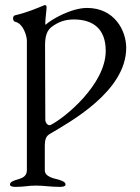

<svg xmlns="http://www.w3.org/2000/svg" viewBox="-20 -445 548 750"><path d="M40 285C79 285 85 280 120 280C155 280 175 285 214 285C222 285 236 284 236 276C236 266 224 262 213 258C193 252 155 247 155 220V127C155 98 160 87 175 78C250 33 473 -87 473 -258C473 -326 427 -414 320 -414C257 -414 177 -367 158 -348C157 -349 157 -353 157 -357C157 -373 162 -405 162 -417C162 -424 159 -425 154 -425C122 -412 89 -397 38 -385C34 -384 31 -379 31 -373C31 -367 34 -361 39 -360C72 -353 85 -302 85 -287V220C85 247 62 252 42 258C31 262 19 266 19 276C19 284 33 285 40 285ZM178 43C176 44 175 44 173 44C165 44 157 34 157 22L156 -269C156 -310 167 -329 182 -340C207 -359 234 -369 268 -369C342 -369 393 -334 393 -246C393 -116 234 15 178 43Z"/></svg>

Font: EB Garamond
Style: Regular
Weight: 400
Designer: Georg Duffner and Octavio Pardo
Foundry: Georg Duffner
Version: Version 1.000;PS 001.000;hotconv 1.0.88;makeotf.lib2.5.64775